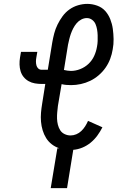

<svg xmlns="http://www.w3.org/2000/svg" viewBox="-20 -763 640 988"><path d="M241 205 275 0H285Q264 -7 246.5 -20.5Q229 -34 217.5 -52.5Q206 -71 199.5 -92.5Q193 -114 191 -137Q189 -160 191 -183Q193 -206 197 -230L213 -331H195Q177 -331 159.5 -334Q142 -337 127 -345.5Q112 -354 101.5 -367Q91 -380 86 -396.5Q81 -413 80.5 -431Q80 -449 83 -467L88 -496H172L167 -467Q165 -457 165 -446.5Q165 -436 167.5 -426.5Q170 -417 177 -410.5Q184 -404 195 -404H226L249 -545Q253 -568 259 -591Q265 -614 276 -636.5Q287 -659 302 -679.5Q317 -700 337.5 -714.5Q358 -729 382 -736Q406 -743 429 -743Q455 -743 480 -734Q505 -725 521.5 -706.5Q538 -688 547.5 -664Q557 -640 560.5 -614.5Q564 -589 564.5 -562Q565 -535 560 -509Q556 -484 547 -460Q538 -436 523 -414.5Q508 -393 487.5 -375.5Q467 -358 444 -347Q421 -336 396 -330.5Q371 -325 346 -325Q334 -325 321.5 -326Q309 -327 297 -330L278 -218Q276 -201 274.5 -185Q273 -169 273.5 -152.5Q274 -136 278 -120.5Q282 -105 290 -92.5Q298 -80 312.5 -73Q327 -66 343 -66Q358 -66 372.5 -72Q387 -78 398.5 -89Q410 -100 418.5 -113.5Q427 -127 433 -141L507 -108Q496 -86 481 -65.5Q466 -45 446.5 -29Q427 -13 404 -3.5Q381 6 357 8L325 205ZM345 -398Q369 -398 393 -407.5Q417 -417 435.5 -434.5Q454 -452 464.5 -475Q475 -498 479 -522Q482 -537 482.5 -552Q483 -567 482.5 -582Q482 -597 479.5 -611.5Q477 -626 471.5 -639Q466 -652 454 -661Q442 -670 427 -670Q412 -670 398 -662.5Q384 -655 374 -643Q364 -631 357 -617.5Q350 -604 345 -590Q340 -576 336.5 -561.5Q333 -547 330 -533L309 -403Q318 -401 327 -399.5Q336 -398 345 -398Z"/></svg>

Font: Iosevka Curly Slab Extended
Style: Italic
Weight: 400
Width: 7
Italic angle: -9°
Monospace: yes
Designer: Belleve Invis
Foundry: Belleve Invis
Version: Version 11.1.0; ttfautohint (v1.8.3)